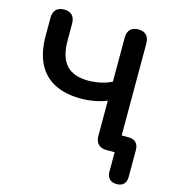

<svg xmlns="http://www.w3.org/2000/svg" viewBox="-127 -818 994 1097"><g transform="rotate(15 370.5 -270.0)"><path d="M492 -275Q465 -262 422.5 -254Q380 -246 338 -246Q247 -246 183 -279Q119 -312 86 -377.5Q53 -443 53 -542V-647Q53 -679 69.5 -696Q86 -713 117 -713Q148 -713 164.5 -696Q181 -679 181 -647V-548Q181 -448 224 -402Q267 -356 352 -356Q388 -356 424.5 -363.5Q461 -371 492 -387V-647Q492 -679 508.5 -696Q525 -713 556 -713Q587 -713 603.5 -696Q620 -679 620 -647V-45L562 -103H660Q689 -103 704.5 -87.5Q720 -72 720 -43V115Q720 143 705.5 158Q691 173 664 173Q636 173 621 158Q606 143 606 115V0H556Q525 0 508.5 -17.5Q492 -35 492 -66Z"/></g></svg>

Font: Nunito
Style: Bold
Weight: 700
Designer: Vernon Adams
Foundry: Vernon Adams
Version: Version 3.602